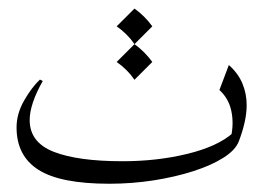

<svg xmlns="http://www.w3.org/2000/svg" viewBox="-20 -431 628 458"><path d="M82 -237.8Q50.8 -182.6 50.8 -144.5Q50.8 -91.3 108.4 -68.8Q166 -46.4 272 -46.4Q355 -46.4 427 -64Q499 -81.5 535.6 -113.8L531.2 -105.5Q538.1 -137.2 531.7 -166.7Q525.4 -196.3 503.4 -216.3L525.9 -275.9Q548.3 -255.9 558.3 -231.7Q568.4 -207.5 568.4 -180.2Q568.4 -160.6 563.5 -138.9Q558.6 -117.2 549.8 -94.2Q542 -73.2 513.2 -54.9Q484.4 -36.6 441.2 -22.7Q397.9 -8.8 346.2 -0.7Q294.4 7.3 240.7 7.3Q124 7.3 71.8 -25.9Q19.5 -59.1 19.5 -127Q19.5 -159.7 37.4 -190.9Q55.2 -222.2 75.2 -241.2ZM300.8 -325.7Q325.2 -308.1 343.3 -283.2L300.8 -240.7Q284.2 -265.1 258.3 -283.2ZM300.8 -410.6Q325.2 -393.1 343.3 -368.2L300.8 -325.7Q284.2 -350.1 258.3 -368.2Z"/></svg>

Font: Lateef ExtraLight
Style: Regular
Weight: 200
Designer: SIL International
Foundry: SIL International
Version: Version 4.200